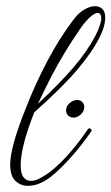

<svg xmlns="http://www.w3.org/2000/svg" viewBox="-20 -584 361 622"><path d="M71 18Q46 18 29.5 1.5Q13 -15 13 -51Q13 -78 25 -122.5Q37 -167 65 -237Q94 -311 132.5 -384.5Q171 -458 217 -519Q234 -542 253 -553Q272 -564 288 -564Q302 -564 311.5 -555Q321 -546 321 -526Q321 -515 317 -499.5Q313 -484 303 -464Q280 -417 231.5 -359.5Q183 -302 91 -220Q47 -109 47 -48Q47 -21 56.5 -9.5Q66 2 80 2Q94 2 110.5 -7Q127 -16 142 -27Q174 -52 206.5 -89.5Q239 -127 265 -166Q266 -168 270 -168Q273 -168 275.5 -165Q278 -162 276 -159Q249 -119 213 -78Q177 -37 143 -10Q106 18 71 18ZM103 -248Q171 -311 217 -364.5Q263 -418 289 -468Q308 -505 308 -525Q308 -542 296 -542Q288 -542 274 -530.5Q260 -519 242 -494Q213 -452 190 -414Q167 -376 146.5 -336.5Q126 -297 103 -248ZM218 -203Q208 -203 201 -209.5Q194 -216 194 -226Q194 -240 205.5 -250Q217 -260 230 -260Q240 -260 246.5 -253.5Q253 -247 253 -237Q253 -224 242 -213.5Q231 -203 218 -203Z"/></svg>

Font: Gwendolyn
Style: Regular
Weight: 400
Designer: Robert E. Leuschke
Foundry: Robert E. Leuschke
Version: Version 1.010; ttfautohint (v1.8.3)